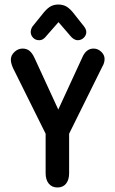

<svg xmlns="http://www.w3.org/2000/svg" viewBox="-20 -820 507 850"><path d="M182 -228V-53Q182 -24 196 -7Q210 10 234 10Q259 10 272.5 -7Q286 -24 286 -53V-228L432 -523Q443 -541 443 -559Q443 -577 428 -591Q413 -605 394 -605Q361 -605 344 -565L238 -335L133 -563Q123 -585 110.5 -595Q98 -605 80 -605Q60 -605 44 -590Q28 -575 28 -556Q28 -540 38 -518ZM239 -722 289 -664Q306 -642 324 -642Q340 -642 351 -653Q362 -664 362 -678Q362 -690 352 -703L310 -756Q292 -780 276 -790Q260 -800 238 -800Q217 -800 201 -790Q185 -780 166 -755L124 -703Q120 -697 118 -690.5Q116 -684 116 -678Q116 -664 126.5 -653Q137 -642 153 -642Q163 -642 171 -647Q179 -652 188 -664Z"/></svg>

Font: Beiruti SemiBold
Style: Regular
Weight: 600
Designer: Arlette Boutros
Foundry: Boutros
Version: Version 1.41